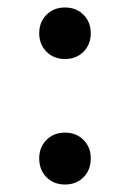

<svg xmlns="http://www.w3.org/2000/svg" viewBox="-20 -619 347 514"><path d="M223 -530Q223 -500 203.5 -480.5Q184 -461 154 -461Q124 -461 104.5 -480.5Q85 -500 85 -530Q85 -560 104.5 -579.5Q124 -599 154 -599Q184 -599 203.5 -579.5Q223 -560 223 -530ZM223 -195Q223 -164 203.5 -144.5Q184 -125 154 -125Q124 -125 104.5 -144.5Q85 -164 85 -195Q85 -225 104.5 -244.5Q124 -264 154 -264Q184 -264 203.5 -244.5Q223 -225 223 -195Z"/></svg>

Font: SUITE ExtraBold
Style: Regular
Weight: 800
Designer: Sun
Foundry: Sun
Version: Version 2.040